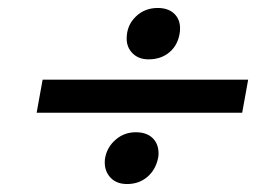

<svg xmlns="http://www.w3.org/2000/svg" viewBox="-20 -594 685 482"><path d="M603 -394H87L72 -311H588ZM431 -510Q432 -515 432 -523Q432 -546 417 -560Q402 -574 376 -574Q343 -574 320.5 -552Q298 -530 298 -497Q298 -475 313 -460Q328 -445 353 -445Q384 -445 405 -462.5Q426 -480 431 -510ZM377 -198Q378 -202 378 -209Q378 -233 363 -247.5Q348 -262 321 -262Q292 -262 270.5 -243.5Q249 -225 244 -198Q243 -194 243 -186Q243 -163 258 -147.5Q273 -132 299 -132Q329 -132 350 -150Q371 -168 377 -198Z"/></svg>

Font: Geom SemiBold
Style: Bold Italic
Weight: 600
Italic angle: -10°
Version: Version 1.102